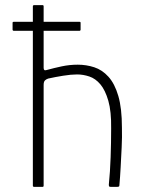

<svg xmlns="http://www.w3.org/2000/svg" viewBox="-20 -728 549 748"><path d="M108 -5Q108 -179 108 -354Q108 -529 108 -703Q108 -708 113 -708Q121 -708 129.5 -708Q138 -708 146 -708Q150 -708 150 -703Q150 -644 150 -584Q150 -524 150 -464Q150 -458 152.5 -455.5Q155 -453 161 -455Q190 -463 220.5 -469.5Q251 -476 283 -476Q316 -476 347 -466Q378 -456 402.5 -429Q427 -402 441 -354Q455 -306 455 -231Q456 -194 454 -154Q452 -114 450 -76Q448 -38 445 -5Q445 -2 442.5 -1Q440 0 435 0Q429 0 423.5 0Q418 0 412 0Q407 0 405.5 -1.5Q404 -3 404 -9Q409 -58 411 -115.5Q413 -173 413 -227Q414 -294 402 -335.5Q390 -377 371 -399.5Q352 -422 328 -430Q304 -438 280 -438Q257 -438 226 -433Q195 -428 168 -422Q161 -420 155.5 -415Q150 -410 150 -397V-5Q150 0 146 0H113Q108 0 108 -5ZM34 -608Q31 -608 30 -609.5Q29 -611 29 -612V-639Q29 -641 30 -642Q31 -643 34 -643H290Q292 -643 293 -642Q294 -641 294 -639V-612Q294 -611 293 -609.5Q292 -608 290 -608Z"/></svg>

Font: Glory Thin ExtraLight
Style: Regular
Weight: 250
Version: Version 1.011